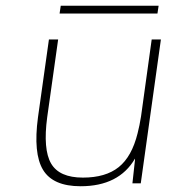

<svg xmlns="http://www.w3.org/2000/svg" viewBox="-20 -637 599 667"><path d="M449 -82V-83V-86Q393 10 260 10Q164 10 129.5 -47Q95 -104 112 -230L150 -500H182L144 -230Q129 -118 157.5 -69Q186 -20 268 -20Q347 -20 392.5 -56.5Q438 -93 458 -174Q465 -201 470 -233L507 -500H539L469 0H440ZM187 -590 191 -617H531L527 -590Z"/></svg>

Font: Fivo Sans Thin
Style: Regular
Weight: 250
Foundry: Alexander Slobzheninov
Version: 1.0